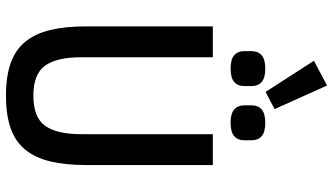

<svg xmlns="http://www.w3.org/2000/svg" viewBox="-262 -868 1142 659"><g transform="rotate(90 309.5 -539.0)"><path d="M177 -698V-246Q177 -162 206 -122Q235 -82 309 -82Q383 -82 412 -122Q441 -162 441 -246V-698H547V-263Q547 -192 534.5 -140Q522 -88 494 -54Q466 -20 420.5 -4Q375 12 309 12Q243 12 197.5 -4Q152 -20 124 -54Q96 -88 83.5 -140Q71 -192 71 -263V-698ZM189 -1045 274 -1090 355 -910 296 -879ZM216 -759Q184 -759 170 -771.5Q156 -784 156 -806V-831Q156 -853 170 -865.5Q184 -878 216 -878Q248 -878 262 -865.5Q276 -853 276 -831V-806Q276 -784 262 -771.5Q248 -759 216 -759ZM402 -759Q370 -759 356 -771.5Q342 -784 342 -806V-831Q342 -853 356 -865.5Q370 -878 402 -878Q434 -878 448 -865.5Q462 -853 462 -831V-806Q462 -784 448 -771.5Q434 -759 402 -759Z"/></g></svg>

Font: IBM Plex Sans Condensed Medium
Style: Regular
Weight: 500
Width: 3
Designer: Mike Abbink, Paul van der Laan, Pieter van Rosmalen
Foundry: Bold Monday
Version: Version 1.3